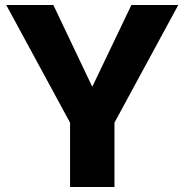

<svg xmlns="http://www.w3.org/2000/svg" viewBox="-20 -750 741 770"><path d="M261 0V-258L5 -730H194L349 -404H351L507 -730H695L439 -258V0Z"/></svg>

Font: M PLUS 1 ExtraBold
Style: Regular
Weight: 800
Designer: Coji Morishita
Foundry: UNDERFOREST DESIGN
Version: Version 1.001